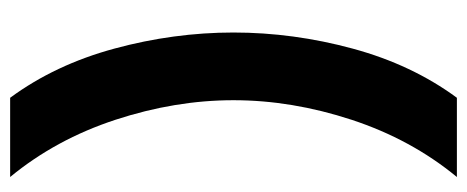

<svg xmlns="http://www.w3.org/2000/svg" viewBox="-298 -492 943 388"><g transform="rotate(-90 174.0 -298.5)"><path d="M9.8 152.8Q85.9 60.5 125.5 -60.1Q165 -180.7 165 -298.8Q165 -416.5 125.5 -537.1Q85.9 -657.7 9.8 -750H169.9Q236.8 -659.2 269.3 -539.3Q301.8 -419.4 301.8 -298.8Q301.8 -177.7 269.3 -57.9Q236.8 62 169.9 152.8Z"/></g></svg>

Font: TASA Explorer
Style: Bold
Weight: 700
Designer: Weizhong Zhang
Foundry: Local Remote
Version: Version 1.000;Glyphs 3.1.2 (3151)